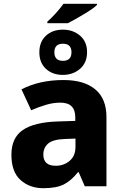

<svg xmlns="http://www.w3.org/2000/svg" viewBox="-20 -980 651 1010"><path d="M490 -960H314Q277 -909 229 -866V-858H337Q371 -875 422.5 -906Q474 -937 490 -954ZM311 -824Q256 -824 221.5 -792Q187 -760 187 -705Q187 -650 221.5 -618Q256 -586 311 -586Q364 -586 401 -618Q438 -650 438 -706Q438 -761 401 -792.5Q364 -824 311 -824ZM311 -750Q356 -750 356 -705Q356 -660 311 -660Q266 -660 266 -705Q266 -750 311 -750ZM377 -251V-207Q377 -160 346.5 -134Q316 -108 273 -108Q208 -108 208 -167Q208 -203 233.5 -225Q259 -247 324 -249ZM314 -559Q188 -559 93 -510L144 -400Q183 -417 221.5 -428.5Q260 -440 298 -440Q376 -440 376 -363V-344L282 -341Q160 -337 100 -296Q40 -255 40 -166Q40 -76 88 -33Q136 10 208 10Q277 10 316 -10Q355 -30 390 -74H394L426 0H540V-364Q540 -461 481 -510Q422 -559 314 -559Z"/></svg>

Font: Noto Sans UI Extra
Style: Regular
Weight: 800
Designer: Monotype Design Team
Foundry: Monotype Imaging Inc.
Version: Version 1.901